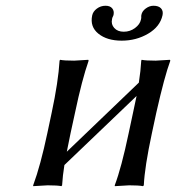

<svg xmlns="http://www.w3.org/2000/svg" viewBox="-20 -638 617 661"><path d="M539.6 -585.9Q531.2 -546.4 490.2 -522.2Q449.2 -498 398.9 -498Q348.6 -498 318.8 -522Q289.1 -545.9 297.4 -585Q300.3 -598.6 313.5 -608.4Q326.7 -618.2 343.3 -618.2Q358.9 -618.2 366.2 -609.4Q373.5 -600.6 371.1 -587.9Q370.1 -583 368.2 -580.1Q366.2 -576.7 365.7 -571.8Q361.8 -554.7 373.3 -541.7Q384.8 -528.8 406.2 -528.8Q427.7 -528.8 444.8 -541.5Q461.9 -554.2 465.3 -570.8Q466.8 -577.1 466.3 -580.1Q465.8 -582 466.8 -586.9Q469.2 -599.6 481.9 -608.9Q494.6 -618.2 508.3 -618.2Q525.9 -618.2 534.2 -609.4Q542.5 -600.6 539.6 -585.9ZM238.3 -250 223.1 -180.2Q214.8 -141.1 210 -115.7L458 -353.5Q464.4 -395 466.3 -429.2L467.8 -432.1Q481.4 -429.2 516.1 -429.2L564.9 -432.1L566.4 -429.2Q546.4 -375.5 518.1 -250L502.9 -179.2Q478 -63 475.1 0L472.2 2.9Q458.5 0 424.8 0L375.5 2.9L375 0Q397.9 -60.1 422.9 -179.2L438 -250Q445.3 -285.2 450.2 -307.6L201.7 -69.8Q195.8 -33.7 193.8 0L191.4 2.9Q178.2 0 144 0L94.2 2.9V0Q119.6 -68.8 143.1 -180.2L157.7 -249Q180.7 -356.4 185.1 -429.2L187 -432.1Q200.7 -429.2 235.4 -429.2L283.7 -432.1L285.2 -429.2Q262.2 -363.8 238.3 -250Z"/></svg>

Font: Linux Biolinum O
Style: Italic
Weight: 400
Italic angle: -12°
Designer: Philipp H. Poll
Foundry: Philipp H. Poll
Version: Version 1.1.3